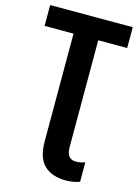

<svg xmlns="http://www.w3.org/2000/svg" viewBox="-138 -790 799 1096"><g transform="rotate(15 262.0 -242.0)"><path d="M364 230Q280 230 234.5 186.5Q189 143 189 45V-591H18V-714H506V-591H335V40Q335 111 389 111Q406 111 420 108Q434 105 444 101V216Q430 222 408.5 226Q387 230 364 230Z"/></g></svg>

Font: Noto Sans SemiCondensed
Style: Bold
Weight: 700
Width: 4
Designer: Monotype Design Team
Foundry: Monotype Imaging Inc.
Version: Version 2.013; ttfautohint (v1.8.4.7-5d5b)